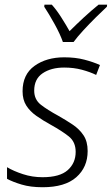

<svg xmlns="http://www.w3.org/2000/svg" viewBox="-20 -784 474 814"><path d="M160.6 9.8Q109.4 9.8 71.8 -1.5Q34.2 -12.7 9.8 -25.9V-75.2Q37.6 -58.6 77.1 -45.7Q116.7 -32.7 160.2 -32.7Q233.4 -32.7 267.1 -62.7Q300.8 -92.8 300.8 -140.1Q300.8 -182.6 271.5 -205.8Q242.2 -229 196.3 -254.4Q161.6 -273.4 134.3 -292.7Q106.9 -312 91.3 -336.7Q75.7 -361.3 75.7 -397Q75.7 -468.3 126.2 -504.6Q176.8 -541 252.4 -541Q299.8 -541 337.9 -531Q376 -521 403.8 -508.3L387.7 -466.3Q361.8 -479 327.1 -488.3Q292.5 -497.6 252 -497.6Q196.8 -497.6 160.9 -473.4Q125 -449.2 125 -399.9Q125 -362.3 152.8 -340.3Q180.7 -318.4 227.5 -293Q260.3 -274.4 288.6 -255.4Q316.9 -236.3 334.2 -210.2Q351.6 -184.1 351.6 -143.6Q351.6 -75.2 303.5 -32.7Q255.4 9.8 160.6 9.8ZM246.6 -606Q234.9 -639.6 211.2 -682.4Q187.5 -725.1 167.5 -755.4L168.5 -764.2H199.7Q220.2 -741.2 239.7 -710.4Q259.3 -679.7 274.9 -651.9Q302.7 -679.7 335.4 -710Q368.2 -740.2 397.9 -764.2H434.1L433.1 -755.4Q413.1 -736.8 386 -710Q358.9 -683.1 333.3 -655.3Q307.6 -627.4 292 -606Z"/></svg>

Font: Open Sans Light
Style: Italic
Weight: 300
Italic angle: -12°
Designer: Monotype Design Team
Foundry: Monotype Imaging Inc.
Version: Version 3.003; ttfautohint (v1.8.4)